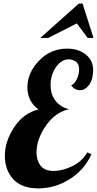

<svg xmlns="http://www.w3.org/2000/svg" viewBox="-20 -1020 535 1058"><path d="M191.9 -417Q130.9 -461.4 130.9 -539.6Q130.9 -617.7 194.3 -684.8Q257.8 -752 350.1 -752Q412.1 -752 452.6 -719.5Q493.2 -687 493.2 -634.5Q493.2 -582 471.2 -552.5Q449.2 -522.9 420.4 -522.9Q391.6 -522.9 372.1 -549.8Q389.6 -556.6 402.8 -583Q416 -609.4 416 -638.4Q416 -667.5 398.4 -680.2Q380.4 -692.9 359.4 -692.9Q317.4 -692.9 288.1 -649.7Q258.8 -606.4 258.8 -551.8Q258.8 -476.6 313.5 -438.5Q333 -424.8 359.9 -418Q283.7 -401.4 232.4 -326.7Q181.2 -252 181.2 -179.2Q181.2 -137.2 203.1 -107.7Q225.1 -78.1 275.4 -78.1Q325.7 -78.1 379.6 -105Q433.6 -131.8 460.9 -180.2L483.9 -169.9Q444.3 -83 363.5 -32.5Q282.7 18.1 191.2 18.1Q99.6 18.1 53.2 -32.5Q6.8 -83 6.8 -162.1Q6.8 -241.2 58.1 -318.8Q109.4 -396.5 191.9 -417ZM463.4 -811 403.3 -891.1 246.1 -811H202.1L414.1 -1000H435.1L495.1 -811Z"/></svg>

Font: UVF Lobster12
Style: Regular
Weight: 400
Designer: Pablo Impallari
Foundry: Pablo Impallari. www.impallari.com
Version: Version 1.004